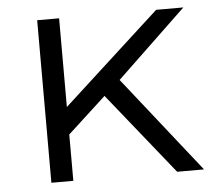

<svg xmlns="http://www.w3.org/2000/svg" viewBox="-43 -573 680 619"><g transform="rotate(-5 296.5 -263.0)"><path d="M506 0H593L347 -311L572 -526H484L170 -239V-526H99V0H170V-150L294 -264Z"/></g></svg>

Font: Talent
Style: Regular
Weight: 400
Designer: Mike Powis
Version: Version 1.001;hotconv 1.0.109;makeotfexe 2.5.65596